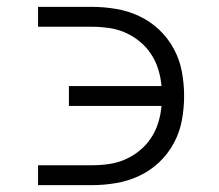

<svg xmlns="http://www.w3.org/2000/svg" viewBox="-20 -540 640 560"><path d="M91 0V-58H248Q273 -58 297.5 -61.5Q322 -65 345 -75Q368 -85 387.5 -101Q407 -117 420.5 -137.5Q434 -158 441.5 -182Q449 -206 451 -231H181V-289H451Q449 -314 441.5 -338Q434 -362 420.5 -382.5Q407 -403 387.5 -419Q368 -435 345 -445Q322 -455 297.5 -458.5Q273 -462 248 -462H91V-520H248Q283 -520 318.5 -514Q354 -508 386 -493Q418 -478 444 -453.5Q470 -429 487 -397.5Q504 -366 510.5 -330.5Q517 -295 517 -260Q517 -225 510.5 -189.5Q504 -154 487 -122.5Q470 -91 444 -66.5Q418 -42 386 -27Q354 -12 318.5 -6Q283 0 248 0Z"/></svg>

Font: Iosevka Aile Custom Light
Style: Regular
Weight: 300
Designer: Belleve Invis
Foundry: Belleve Invis
Version: Version 17.0.2; ttfautohint (v1.8.3)